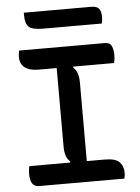

<svg xmlns="http://www.w3.org/2000/svg" viewBox="-59 -937 719 983"><g transform="rotate(-5 300.0 -445.5)"><path d="M540 0H102Q77 0 66.5 -17.5Q56 -35 56 -64Q56 -89 61 -106H270L272 -111Q244 -134 244 -190V-594H153Q56 -594 56 -669Q56 -677 57.5 -686Q59 -695 60 -700H499Q527 -700 535.5 -681Q544 -662 544 -633Q544 -616 539 -594H330L328 -589Q356 -566 356 -510V-106H448Q504 -106 524 -84.5Q544 -63 544 -30Q544 -22 543 -14.5Q542 -7 540 0ZM101 -891H447Q476 -891 487 -877.5Q498 -864 498 -835Q498 -826 497 -817.5Q496 -809 494 -801H193Q136 -801 118.5 -818.5Q101 -836 101 -876Z"/></g></svg>

Font: Recursive Mn Csl St Med
Style: Regular
Weight: 500
Monospace: yes
Version: Version 1.079;hotconv 1.0.112;makeotfexe 2.5.65598; ttfautoh